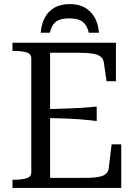

<svg xmlns="http://www.w3.org/2000/svg" viewBox="-20 -919 666 939"><path d="M321 -899Q279 -899 249 -883Q219 -867 201 -836Q183 -805 179 -759H224Q230 -785 241.5 -800.5Q253 -816 272 -822.5Q291 -829 318 -829Q346 -829 365 -822.5Q384 -816 396 -800.5Q408 -785 414 -759H464Q460 -805 441.5 -836Q423 -867 393 -883Q363 -899 321 -899ZM573 -213V0H41V-40H50Q85 -40 109 -47Q133 -54 133 -76V-634Q133 -656 109 -663Q85 -670 50 -670H41V-710H547V-522H501L488 -613Q485 -632 471.5 -642.5Q458 -653 431.5 -657Q405 -661 362 -661H225V-49H387Q419 -49 442 -51Q465 -53 480 -58.5Q495 -64 503 -74Q511 -84 512 -99L526 -213ZM204 -385Q253 -387 295 -388Q337 -389 376 -391.5Q415 -394 453 -398V-327Q415 -332 376 -335Q337 -338 295 -339.5Q253 -341 204 -342Z"/></svg>

Font: Roboto Serif 72pt
Style: Regular
Weight: 400
Designer: Greg Gazdowicz
Foundry: Commercial Type
Version: Version 1.008